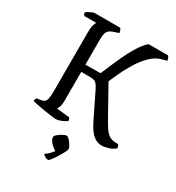

<svg xmlns="http://www.w3.org/2000/svg" viewBox="-221 -835 1110 1214"><g transform="rotate(30 334.5 -228.0)"><path d="M232 0Q223 0 199 -3Q175 -6 145 -11Q115 -16 89.5 -21Q64 -26 53 -30Q53 -38 56 -44Q59 -50 62 -54L88 -57Q104 -59 114 -66Q124 -73 128.5 -91.5Q133 -110 133 -149V-578Q133 -614 139 -632Q145 -650 150 -655H63Q54 -662 53 -675Q57 -681 68.5 -687.5Q80 -694 92 -699Q104 -704 110 -704H296Q300 -700 304 -691Q308 -682 308 -672L268 -659Q240 -649 231 -631.5Q222 -614 222 -572V-392L332 -393Q341 -413 358 -454Q375 -495 397.5 -543.5Q420 -592 447 -635.5Q474 -679 503 -704H646Q649 -700 653.5 -691.5Q658 -683 658 -672L615 -660Q576 -648 541.5 -612.5Q507 -577 479.5 -531.5Q452 -486 432 -443Q412 -400 401 -374L510 -179Q530 -143 546.5 -117Q563 -91 583 -76Q603 -61 633 -61L652 -60Q655 -57 658 -50Q661 -43 661 -34Q643 -18 615 -9Q587 0 564 0Q533 0 504.5 -22.5Q476 -45 446 -105L354 -293Q342 -317 329.5 -328Q317 -339 287 -339H222V-126Q222 -103 216.5 -85.5Q211 -68 206 -62L300 -52Q302 -50 304.5 -43Q307 -36 307 -30Q291 -17 269 -8.5Q247 0 232 0ZM318 248Q306 248 295 241Q284 234 279 227Q292 218 306.5 204.5Q321 191 330 176Q311 166 292 145Q273 124 273 107Q273 98 287 86Q301 74 318 65Q335 56 345 56Q353 56 365.5 69Q378 82 387.5 98.5Q397 115 397 124Q397 132 386.5 151.5Q376 171 362 193.5Q348 216 335.5 232Q323 248 318 248Z"/></g></svg>

Font: Texturina Light
Style: Regular
Weight: 300
Designer: Guillermo Torres Carreño
Foundry: Omnibus-Type
Version: Version 1.002; ttfautohint (v1.8.3)